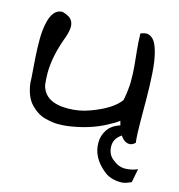

<svg xmlns="http://www.w3.org/2000/svg" viewBox="-91 -512 696 746"><g transform="rotate(15 256.5 -139.0)"><path d="M21.5 -129.9Q21.5 -145.5 19 -173.3Q16.6 -201.2 14.6 -234.4Q12.7 -267.6 12.7 -301.8Q12.7 -335.9 18.6 -364.3Q31.2 -427.7 71.3 -427.7Q98.6 -419.9 107.9 -408.2Q117.2 -396.5 117.2 -379.4Q117.2 -362.3 108.4 -336.9Q76.2 -252 76.2 -183.6Q76.2 -161.1 79.1 -135.7Q94.7 -70.3 186.5 -70.3Q234.4 -70.3 277.3 -86.9Q359.4 -117.2 388.7 -158.2Q397.5 -203.1 397.5 -236.8Q397.5 -270.5 395 -296.9Q392.6 -323.2 389.2 -355Q385.7 -386.7 384.8 -424.8Q397.5 -430.7 409.7 -430.7Q421.9 -430.7 435.1 -418Q448.2 -405.3 457.5 -370.1Q466.8 -335 469.7 -287.6Q472.7 -240.2 473.1 -189.5Q473.6 -138.7 473.6 -91.3Q473.6 -43.9 477.5 -9.8Q465.8 1 455.1 1Q416 1 397.5 -77.1Q384.8 -66.4 354.5 -50.8Q290 -15.6 202.1 -3.9Q185.5 -2 165 -2Q144.5 -2 113.8 -9.8Q83 -17.6 55.7 -45.9Q28.3 -74.2 21.5 -129.9ZM502 141.6Q477.5 153.3 461.9 153.3Q417 153.3 390.6 129.9Q336.9 85.9 336.9 27.3Q336.9 -2 353 -25.9Q369.1 -49.8 404.3 -60.5L473.6 -36.1Q471.7 -36.1 468.8 -36.1Q437.5 -36.1 418 -23.4Q388.7 -3.9 388.7 26.4Q388.7 57.6 409.2 75.2Q435.5 97.7 461.4 97.7Q487.3 97.7 512.7 86.9Z"/></g></svg>

Font: Architects Daughter
Style: Regular
Weight: 400
Designer: Kimberly Geswein
Foundry: Kimberly Geswein
Version: Version 1.003 2010